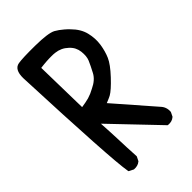

<svg xmlns="http://www.w3.org/2000/svg" viewBox="-238 -859 976 976"><g transform="rotate(-45 250.0 -371.0)"><path d="M120.6 28.3 101.1 18.6 96.7 16.1 95.7 11.7Q78.1 -87.9 52.7 -696.8Q51.8 -759.3 90.8 -766.1Q122.1 -771.5 212.4 -770.5Q304.2 -769.5 333.5 -753.9Q343.3 -748.5 353.8 -741Q364.3 -733.4 375.5 -723.9Q386.7 -714.4 398.4 -702.1Q435.5 -665 445.8 -622.6Q456.1 -580.6 450.2 -539.1Q443.8 -498 429.7 -465.8Q415.5 -433.1 370.4 -385Q325.2 -336.9 300.8 -323.2Q295.9 -320.8 291.5 -318.6Q287.1 -316.4 282.2 -314.5Q277.3 -312.5 272.7 -310.5Q268.1 -308.6 263.2 -306.6L441.9 -101.6Q464.4 -78.6 461.9 -46.4V-44.4L460.9 -43V-42.5L451.2 -22.9L450.2 -21L448.7 -20Q432.1 -5.4 406.2 -7.8L402.8 -8.3L400.4 -10.7L168 -253.9Q169.9 -224.1 171.4 -195.8Q172.9 -167.5 173.8 -141.1Q175.8 -75.7 179.7 -10.3V-7.8L178.7 -5.4L168.9 14.2L168 16.1L166.5 17.1Q162.1 21 157.2 23.4Q152.3 25.9 147 27.3Q141.6 28.8 136 29.3Q130.4 29.8 124 29.3H122.1ZM261.7 -412.1Q304.2 -432.1 321.3 -464.4Q330.6 -481.9 337.9 -496.8Q345.2 -511.7 350.6 -524.4Q360.4 -547.4 356.4 -582.5Q354.5 -599.6 346.9 -614.5Q339.4 -629.4 325.2 -642.1Q297.4 -668.5 258.8 -672.9Q252.4 -673.8 245.4 -674.1Q238.3 -674.3 230.2 -674.3Q222.2 -674.3 213.6 -674.1Q205.1 -673.8 195.6 -673.1Q186 -672.4 175.8 -671.4Q165.5 -670.4 154.3 -668.9L160.2 -380.9Q174.8 -382.8 187.7 -385.5Q200.7 -388.2 212.4 -391.1Q225.1 -395 237.3 -400.1Q249.5 -405.3 260.7 -411.6L261.2 -412.1Z"/></g></svg>

Font: NaikaiFont
Style: Bold
Weight: 700
Version: Version 1.89